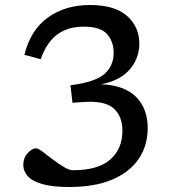

<svg xmlns="http://www.w3.org/2000/svg" viewBox="-20 -737 690 767"><path d="M269.5 -326.5 261.5 -396.5Q360.5 -409 397.2 -441.5Q434 -474 434 -526Q434 -571.5 407.5 -601Q381 -630.5 314 -630.5Q252 -630.5 209.5 -599.8Q167 -569 142.5 -500.5L77.5 -518Q101.5 -616.5 171 -666.8Q240.5 -717 340 -717Q438 -717 487.2 -673.5Q536.5 -630 536.5 -563Q536.5 -503.5 497.8 -459Q459 -414.5 383.5 -400.5Q477 -396.5 523.5 -350Q570 -303.5 570 -225.5Q570 -156 534.5 -103Q499 -50 429.2 -20Q359.5 10 257 10Q188 10 147.8 -2Q107.5 -14 90.2 -34Q73 -54 73 -77.5Q73 -105.5 90.2 -125Q107.5 -144.5 125 -144.5Q132 -144.5 149.8 -131.2Q167.5 -118 190 -100.8Q212.5 -83.5 234.5 -70.2Q256.5 -57 272 -57Q372 -57 420.5 -99.8Q469 -142.5 469 -214.5Q469 -273.5 433.5 -304.5Q398 -335.5 313 -329.5Z"/></svg>

Font: Newsreader Caption
Style: Regular
Weight: 400
Designer: Hugues Gentile
Foundry: Production Type
Version: Version 1.001